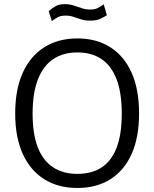

<svg xmlns="http://www.w3.org/2000/svg" viewBox="-20 -924 766 954"><path d="M364.5 10Q269.5 10 200.2 -33.2Q131 -76.5 93.2 -159Q55.5 -241.5 55.5 -360Q55.5 -479.5 93.2 -562.8Q131 -646 200.5 -689.5Q270 -733 364.5 -733Q459 -733 527.8 -689.5Q596.5 -646 633.8 -563Q671 -480 671 -360Q671 -241.5 634 -159Q597 -76.5 528.2 -33.2Q459.5 10 364.5 10ZM364.5 -60Q435.5 -60 484.8 -92Q534 -124 559.5 -190.5Q585 -257 585 -359.5Q585 -463.5 559 -530.8Q533 -598 483.8 -630.8Q434.5 -663.5 364.5 -663.5Q294.5 -663.5 244.8 -630.5Q195 -597.5 168.5 -530Q142 -462.5 142 -359.5Q142 -256.5 168.5 -190.2Q195 -124 244.8 -92Q294.5 -60 364.5 -60ZM511 -848.5Q498.5 -840 479 -830.8Q459.5 -821.5 428.5 -821.5Q402 -821.5 382.8 -827.8Q363.5 -834 345.5 -840.2Q327.5 -846.5 305.5 -846.5Q281 -846.5 266.5 -838.2Q252 -830 237.5 -819.5L222 -868.5Q238 -883 256.2 -893.2Q274.5 -903.5 301.5 -903.5Q325 -903.5 345.8 -896.8Q366.5 -890 386.8 -883.2Q407 -876.5 429 -876.5Q450.5 -876.5 465.5 -884Q480.5 -891.5 495.5 -902.5Z"/></svg>

Font: Public Sans Thin Light
Style: Regular
Weight: 300
Version: Version 1.007